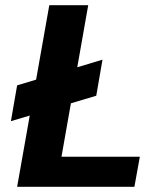

<svg xmlns="http://www.w3.org/2000/svg" viewBox="-20 -720 622 740"><path d="M22 -253 46 -391 375 -490 351 -351ZM46 0 170 -700H320L217 -116H519L498 0Z"/></svg>

Font: DM Sans 28pt Black
Style: Italic
Weight: 900
Italic angle: -10°
Version: Version 4.004;gftools[0.9.30]